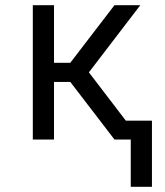

<svg xmlns="http://www.w3.org/2000/svg" viewBox="-20 -540 640 743"><path d="M568 183H486V0H423L252 -223H189V0H107V-520H189V-297H252L423 -520H523L324 -260L467 -73H568Z"/></svg>

Font: Iosevka Aile
Style: Regular
Weight: 400
Designer: Belleve Invis
Foundry: Belleve Invis
Version: Version 28.0.1; ttfautohint (v1.8.4)